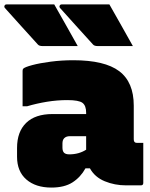

<svg xmlns="http://www.w3.org/2000/svg" viewBox="-57 -837 677 867"><path d="M188 -817Q215 -769 241.5 -722.5Q268 -676 294 -629H135Q120 -629 114 -636Q70 -685 36.5 -721.5Q3 -758 -35 -801Q-39 -806 -36.5 -811.5Q-34 -817 -28 -817ZM437 -817Q464 -769 490.5 -722.5Q517 -676 543 -629H384Q369 -629 363 -636Q319 -685 285.5 -721.5Q252 -758 214 -801Q210 -806 212.5 -811.5Q215 -817 221 -817ZM547 -360V-208Q547 -192 560 -192H590V-11Q590 0 579 0H512Q461 0 416 -18.5Q371 -37 349 -77H329Q307 -37 270.5 -13.5Q234 10 175 10Q104 10 62 -26.5Q20 -63 20 -129V-169Q20 -242 61 -282Q102 -322 180 -322H332V-328Q332 -360 315.5 -372.5Q299 -385 247 -385Q201 -385 155 -377.5Q109 -370 65 -357H45V-517Q45 -524 48 -527Q55 -534 88.5 -543Q122 -552 171.5 -558.5Q221 -565 274 -565Q416 -565 481.5 -515.5Q547 -466 547 -360ZM225 -171Q225 -154 232.5 -147Q240 -140 256 -140Q299 -140 332 -161V-222H258Q242 -222 233 -213Q225 -205 225 -189Z"/></svg>

Font: Recursive Sn Lnr St XBk
Style: Regular
Weight: 1000
Version: Version 1.079;hotconv 1.0.112;makeotfexe 2.5.65598; ttfautoh